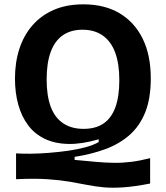

<svg xmlns="http://www.w3.org/2000/svg" viewBox="-20 -694 764 885"><path d="M672 152Q600 166 549.5 169.5Q499 173 459.5 169.5Q420 166 382.5 158.5Q345 151 301 143.5Q257 136 198 132Q139 128 54 132V13Q83 15 122.5 14.5Q162 14 206 10.5Q250 7 293 1Q336 -5 373 -15Q410 -25 435 -39V-52Q356 -29 294 -30.5Q232 -32 185.5 -54.5Q139 -77 109 -117.5Q79 -158 64 -212.5Q49 -267 49 -332Q49 -406 69 -468Q89 -530 128.5 -576Q168 -622 227 -648Q286 -674 364 -674Q462 -674 531 -633Q600 -592 637.5 -516Q675 -440 675 -333Q675 -240 649.5 -176.5Q624 -113 577.5 -72Q531 -31 466.5 -7Q402 17 324 29V43Q378 48 421.5 52Q465 56 505 56.5Q545 57 585 52Q625 47 672 35ZM365 -100Q421 -100 457.5 -125Q494 -150 512 -200Q530 -250 530 -324Q530 -400 511 -451.5Q492 -503 454 -530Q416 -557 360 -557Q306 -557 269 -531Q232 -505 213.5 -454Q195 -403 195 -328Q195 -252 214 -201.5Q233 -151 271.5 -125.5Q310 -100 365 -100Z"/></svg>

Font: Bricolage Grotesque
Style: Bold
Weight: 700
Designer: Mathieu Triay
Foundry: Atelier Triay
Version: Version 1.001;gftools[0.9.33.dev8+g029e19f]